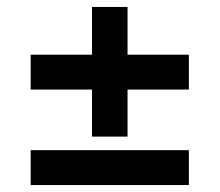

<svg xmlns="http://www.w3.org/2000/svg" viewBox="-20 -604 630 551"><path d="M68 -347V-447H522V-347ZM68 -73V-173H522V-73ZM244 -212V-584H346V-212Z"/></svg>

Font: Host Grotesk SemiBold
Style: Regular
Weight: 600
Designer: Doukan Karapınar
Foundry: Element Type
Version: Version 1.003